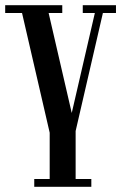

<svg xmlns="http://www.w3.org/2000/svg" viewBox="-34 -720 467 740"><path d="M413 -670V-700H285V-670H331.6L242.5 -284.6L153.4 -670H206V-700H-14V-670H50.9L157.5 -208.5V-30H98V0H318V-30H257.5V-215L362.6 -670Z"/></svg>

Font: Picaflor 12 pt
Style: Regular
Weight: 400
Designer: Ariel Martín Pérez
Foundry: Tunera Type Foundry
Version: Version 1.000;hotconv 1.0.109;makeotfexe 2.5.65596